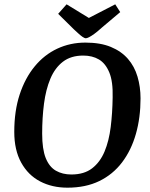

<svg xmlns="http://www.w3.org/2000/svg" viewBox="-20 -857 693 888"><path d="M292 11Q221 11 165.5 -18Q110 -47 78 -105Q46 -163 46 -247Q46 -344 71 -420Q96 -496 140.5 -550Q185 -604 245 -632Q305 -660 375 -660Q444 -660 492.5 -640Q541 -620 571.5 -585Q602 -550 616 -502.5Q630 -455 630 -402Q630 -313 608.5 -237.5Q587 -162 544.5 -106Q502 -50 439 -19.5Q376 11 292 11ZM310 -50Q369 -50 406 -78.5Q443 -107 463.5 -156Q484 -205 492 -269.5Q500 -334 501 -406Q503 -480 485.5 -522Q468 -564 437.5 -582Q407 -600 365 -600Q308 -600 271 -571.5Q234 -543 213 -493Q192 -443 183.5 -377.5Q175 -312 175 -239Q175 -167 191.5 -126Q208 -85 238.5 -67.5Q269 -50 310 -50ZM377 -680Q371 -680 361 -687Q351 -694 340.5 -704Q330 -714 322 -721L249 -793L288 -837L391 -774L513 -837L536 -801L453 -731Q432 -712 417 -701Q402 -690 392 -685Q382 -680 377 -680Z"/></svg>

Font: Faustina SemiBold
Style: Italic
Weight: 600
Italic angle: -8°
Designer: Alfonso Garcia
Foundry: http://www.omnibus-type.com
Version: Version 1.200